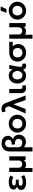

<svg xmlns="http://www.w3.org/2000/svg" viewBox="2406 -3208 1012 5864"><g transform="rotate(-90 2912.0 -276.0)"><path d="M273 15Q167.5 15 104.8 -23.2Q42 -61.5 42 -137.5Q42 -178 65.8 -209.5Q89.5 -241 144 -259.5Q95 -279 74 -308.5Q53 -338 53 -374Q53 -419 82.2 -450.5Q111.5 -482 162.8 -498.2Q214 -514.5 278.5 -514.5Q337 -514.5 385.8 -503.8Q434.5 -493 482 -467.5L435.5 -373Q406.5 -393.5 369.2 -403.2Q332 -413 289.5 -413Q257 -413 231.2 -407.5Q205.5 -402 190.5 -389.5Q175.5 -377 175.5 -356.5Q175.5 -329 201.5 -314Q227.5 -299 271.5 -299H357V-211H275.5Q243.5 -211 220 -204.8Q196.5 -198.5 183.8 -185Q171 -171.5 171 -150.5Q171 -119 201.5 -103.8Q232 -88.5 286.5 -88.5Q334.5 -88.5 376.8 -100Q419 -111.5 452.5 -134.5L497.5 -44.5Q452 -14.5 396 0.2Q340 15 273 15Z M593.5 210V-500H721.5V-213Q721.5 -160 752.5 -131Q783.5 -102 832 -102Q862.5 -102 887.5 -116.8Q912.5 -131.5 927.2 -157.5Q942 -183.5 942 -218V-500H1070V0H957V-57Q929 -20 893.5 -2.5Q858 15 818.5 15Q787.5 15 760.5 6Q733.5 -3 713.5 -23.5V210Z M1217.5 210V-491.5Q1217.5 -539.5 1232.2 -583Q1247 -626.5 1277.5 -660.5Q1308 -694.5 1354.8 -714.2Q1401.5 -734 1466 -734Q1538.5 -734 1590 -708.8Q1641.5 -683.5 1669 -639.5Q1696.5 -595.5 1696.5 -538.5Q1696.5 -487 1670 -449.5Q1643.5 -412 1598 -388.5Q1640 -374.5 1669.5 -347Q1699 -319.5 1714.5 -281.8Q1730 -244 1730 -199.5Q1730 -134 1699.8 -87Q1669.5 -40 1619.5 -14.5Q1569.5 11 1510 11Q1478 11 1447.2 3.8Q1416.5 -3.5 1390.2 -18Q1364 -32.5 1345.5 -54.5V210ZM1484.5 -101.5Q1536.5 -101.5 1569.8 -132Q1603 -162.5 1603 -214Q1603 -264.5 1570 -294.8Q1537 -325 1481.5 -325H1430.5V-429H1481.5Q1512 -429 1532.8 -441.2Q1553.5 -453.5 1564.2 -474.8Q1575 -496 1575 -523Q1575 -571 1544.2 -598.5Q1513.5 -626 1462.5 -626Q1411.5 -626 1378.5 -594.5Q1345.5 -563 1345.5 -497V-230Q1345.5 -189 1363.2 -160.2Q1381 -131.5 1412.5 -116.5Q1444 -101.5 1484.5 -101.5Z M2067 15Q1987 15 1925.2 -21.2Q1863.5 -57.5 1828.5 -117.8Q1793.5 -178 1793.5 -250Q1793.5 -303 1813.5 -351Q1833.5 -399 1870.2 -435.8Q1907 -472.5 1957 -493.8Q2007 -515 2067 -515Q2146.5 -515 2208.2 -479Q2270 -443 2305.2 -382.8Q2340.5 -322.5 2340.5 -250Q2340.5 -197 2320.2 -149.2Q2300 -101.5 2263.5 -64.5Q2227 -27.5 2177 -6.2Q2127 15 2067 15ZM2067 -97Q2109 -97 2142.2 -115.8Q2175.5 -134.5 2194.5 -168.8Q2213.5 -203 2213.5 -250Q2213.5 -297 2194.5 -331.5Q2175.5 -366 2142.5 -384.5Q2109.5 -403 2067 -403Q2024.5 -403 1991.2 -384.5Q1958 -366 1939.2 -331.5Q1920.5 -297 1920.5 -250Q1920.5 -203 1939.5 -168.8Q1958.5 -134.5 1991.5 -115.8Q2024.5 -97 2067 -97Z M2379.5 0 2598.5 -506 2577.5 -567.5Q2569.5 -595 2551 -609.2Q2532.5 -623.5 2505 -623.5Q2491 -623.5 2473.2 -620.5Q2455.5 -617.5 2435.5 -611.5L2414 -716.5Q2441 -726.5 2470 -730.8Q2499 -735 2522.5 -735Q2564.5 -735 2597.8 -722.2Q2631 -709.5 2656.2 -680.5Q2681.5 -651.5 2700 -602.5L2928.5 0H2788.5L2659.5 -371L2515 0Z M3149 14Q3104.5 14 3070.8 -2.5Q3037 -19 3018.2 -53.2Q2999.5 -87.5 2999.5 -141V-500H3127.5V-170.5Q3127.5 -129.5 3139.8 -113Q3152 -96.5 3179.5 -96.5Q3189.5 -96.5 3201.5 -99.5Q3213.5 -102.5 3226 -107L3246 -3.5Q3220.5 5 3196 9.5Q3171.5 14 3149 14Z M3535.5 15Q3466 15 3411 -18.8Q3356 -52.5 3324.2 -112.2Q3292.5 -172 3292.5 -250Q3292.5 -309 3310.5 -357.8Q3328.5 -406.5 3361.2 -441.8Q3394 -477 3437.8 -496Q3481.5 -515 3533 -515Q3579 -515 3615.5 -499.8Q3652 -484.5 3678.8 -457.2Q3705.5 -430 3722 -393.5L3742 -500H3860.5L3814 -260Q3803.5 -208 3803.2 -190.5Q3803 -173 3803 -172.5Q3803 -139.5 3812.8 -122Q3822.5 -104.5 3835.8 -102Q3849 -99.5 3857 -99.5Q3873 -99.5 3894 -105L3907 -2.5Q3868.5 14.5 3833 14.5Q3826 14.5 3801.8 12.2Q3777.5 10 3748.2 -14.8Q3719 -39.5 3711 -81.5Q3681.5 -34.5 3639 -9.8Q3596.5 15 3535.5 15ZM3548 -97Q3587 -97 3614.2 -116.5Q3641.5 -136 3658.8 -170.8Q3676 -205.5 3685 -251.5Q3681.5 -268.5 3675.5 -288.5Q3669.5 -308.5 3659.2 -328.8Q3649 -349 3633.8 -365.8Q3618.5 -382.5 3597 -392.8Q3575.5 -403 3546.5 -403Q3508 -403 3479.5 -384.5Q3451 -366 3435.2 -331.8Q3419.5 -297.5 3419.5 -250.5Q3419.5 -178.5 3455.5 -137.8Q3491.5 -97 3548 -97Z M4235.5 15Q4157.5 15 4096 -18.8Q4034.5 -52.5 3999 -111.5Q3963.5 -170.5 3963.5 -245.5Q3963.5 -300.5 3982.2 -347Q4001 -393.5 4037.5 -427.8Q4074 -462 4127.8 -481Q4181.5 -500 4252 -500H4566V-393H4421.5Q4462 -362 4480.2 -317.5Q4498.5 -273 4498.5 -225Q4498.5 -174.5 4479.8 -130.8Q4461 -87 4426.2 -54.2Q4391.5 -21.5 4343.2 -3.2Q4295 15 4235.5 15ZM4236.5 -97Q4278 -97 4309.8 -114.8Q4341.5 -132.5 4359.2 -165.2Q4377 -198 4377 -243.5Q4377 -312.5 4337.2 -351.5Q4297.5 -390.5 4234 -390.5Q4193 -390.5 4160.5 -373.8Q4128 -357 4109.2 -325.2Q4090.5 -293.5 4090.5 -247.5Q4090.5 -179 4131.2 -138Q4172 -97 4236.5 -97Z M4663 210V-500H4791V-213Q4791 -160 4822 -131Q4853 -102 4901.5 -102Q4932 -102 4957 -116.8Q4982 -131.5 4996.8 -157.5Q5011.5 -183.5 5011.5 -218V-500H5139.5V0H5026.5V-57Q4998.5 -20 4963 -2.5Q4927.5 15 4888 15Q4857 15 4830 6Q4803 -3 4783 -23.5V210Z M5518.5 15Q5438.5 15 5376.8 -21.2Q5315 -57.5 5280 -117.8Q5245 -178 5245 -250Q5245 -303 5265 -351Q5285 -399 5321.8 -435.8Q5358.5 -472.5 5408.5 -493.8Q5458.5 -515 5518.5 -515Q5598 -515 5659.8 -479Q5721.5 -443 5756.8 -382.8Q5792 -322.5 5792 -250Q5792 -197 5771.8 -149.2Q5751.5 -101.5 5715 -64.5Q5678.5 -27.5 5628.5 -6.2Q5578.5 15 5518.5 15ZM5518.5 -97Q5560.5 -97 5593.8 -115.8Q5627 -134.5 5646 -168.8Q5665 -203 5665 -250Q5665 -297 5646 -331.5Q5627 -366 5594 -384.5Q5561 -403 5518.5 -403Q5476 -403 5442.8 -384.5Q5409.5 -366 5390.8 -331.5Q5372 -297 5372 -250Q5372 -203 5391 -168.8Q5410 -134.5 5443 -115.8Q5476 -97 5518.5 -97ZM5451 -585 5518.5 -762H5647.5L5568 -585Z"/></g></svg>

Font: Geologica EX Med
Style: Regular
Weight: 500
Designer: Sindre Bremnes, Frode Helland
Foundry: Monokrom Skriftforlag AS
Version: Version 1.010;gftools[0.9.28]